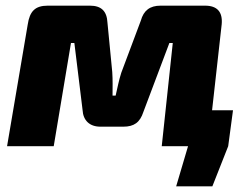

<svg xmlns="http://www.w3.org/2000/svg" viewBox="-20 -517 867 679"><path d="M730 -127 764 -431C768 -475 748 -497 705 -497H548C510 -497 488 -480 478 -444L409 -260C400 -232 396 -209 389 -179H378C378 -210 379 -233 377 -262L360 -437C358 -477 339 -497 298 -497H149C104 -497 85 -477 78 -430L5 0H170L231 -365H243L272 -128C274 -91 297 -69 335 -69H416C454 -69 475 -84 487 -121L579 -365H591L552 0H645L603 142H731L787 0L804 -127Z"/></svg>

Font: Exo 2 Extra Bold
Style: Italic
Weight: 800
Italic angle: -8°
Designer: Natanael Gama
Version: Version 1.001;PS 001.001;hotconv 1.0.88;makeotf.lib2.5.64775